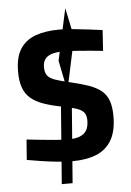

<svg xmlns="http://www.w3.org/2000/svg" viewBox="-60 -822 676 990"><g transform="rotate(-5 278.0 -327.0)"><path d="M219 124 254 -330 310 -325 275 124ZM290 -353 258 -511 316 -778 348 -625ZM284 11Q248 11 204 6.5Q160 2 119.5 -4.5Q79 -11 50 -16L58 -121Q88 -118 127.5 -113.5Q167 -109 206.5 -106Q246 -103 274 -103Q310 -103 333.5 -112.5Q357 -122 368 -141.5Q379 -161 379 -192Q379 -217 368.5 -231.5Q358 -246 332.5 -255Q307 -264 261 -273Q202 -284 161 -298.5Q120 -313 94.5 -335Q69 -357 57 -390.5Q45 -424 45 -472Q45 -548 73 -591Q101 -634 152.5 -652.5Q204 -671 275 -671Q307 -671 348 -667Q389 -663 429 -658Q469 -653 498 -649L491 -542Q462 -545 424 -548.5Q386 -552 349 -554.5Q312 -557 286 -557Q250 -557 226.5 -549.5Q203 -542 191.5 -526Q180 -510 180 -485Q180 -457 191.5 -441.5Q203 -426 230 -416.5Q257 -407 305 -396Q362 -383 402 -369Q442 -355 467 -334.5Q492 -314 503.5 -282Q515 -250 515 -202Q515 -125 487.5 -78Q460 -31 408.5 -10Q357 11 284 11Z"/></g></svg>

Font: Cairo Play
Style: Bold
Weight: 700
Version: Version 3.119